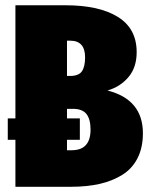

<svg xmlns="http://www.w3.org/2000/svg" viewBox="-20 -716 572 736"><path d="M392.1 -369.1Q527.8 -334.5 527.8 -205.1Q527.8 -149.9 507.1 -109.4Q486.3 -68.8 448.2 -45.4Q410.2 -22 361.8 -11Q313.5 0 252.9 0H39.1V-180.2H9.8V-262.2H39.1V-695.8H231Q359.9 -695.8 431.9 -651.1Q503.9 -606.4 503.9 -516.1Q503.9 -457.5 472.4 -420.4Q440.9 -383.3 392.1 -369.1ZM249 -560.1H236.8V-424.8H248Q281.7 -424.8 293.9 -442.6Q306.2 -460.4 306.2 -496.1Q306.2 -560.1 249 -560.1ZM254.9 -140.1Q327.1 -140.1 327.1 -219.2Q327.1 -258.8 311.5 -278.8Q295.9 -298.8 258.8 -298.8H236.8V-262.2H286.1V-180.2H236.8V-140.1Z"/></svg>

Font: Fira Sans Compressed Heavy
Style: Regular
Weight: 900
Width: 1
Designer: Carrois Corporate & Edenspiekermann AG
Foundry: Carrois Corporate GbR & Edenspiekermann AG
Version: Version 4.203;PS 004.203;hotconv 1.0.88;makeotf.lib2.5.64775